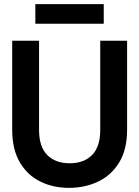

<svg xmlns="http://www.w3.org/2000/svg" viewBox="-20 -897 674 929"><path d="M314 12Q237 12 175 -18.5Q113 -49 76 -111.5Q39 -174 39 -269V-700H169V-268Q169 -187 208.5 -147Q248 -107 317 -107Q386 -107 425.5 -147Q465 -187 465 -268V-700H595V-269Q595 -174 557 -111.5Q519 -49 455 -18.5Q391 12 314 12ZM151 -782V-877H482V-782Z"/></svg>

Font: HostGroteskBold
Style: Bold
Weight: 700
Designer: Doukan Karapınar based on Poppins by Indian Type Foundry, Jonny Pinhorn
Foundry: Element Type
Version: Version 1.001; ttfautohint (v1.8.4.7-5d5b)